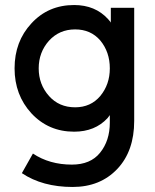

<svg xmlns="http://www.w3.org/2000/svg" viewBox="-20 -531 618 764"><path d="M279 -414Q341 -414 379 -370Q417 -324 417 -259Q417 -195 379 -149Q341 -104 279 -104Q215 -104 175 -149Q134 -195 134 -259Q134 -323 175 -369Q216 -414 279 -414ZM275 -511Q172 -511 105 -438Q38 -366 38 -259Q38 -153 105 -80Q173 -7 275 -7Q358 -7 408 -61Q410 -64 412.5 -67Q415 -70 417 -73V-43Q417 29 378 77Q340 124 266 124Q177 124 111 80L67 158Q149 213 269 213Q379 213 447 141Q514 70 514 -50V-500H421V-441Q419 -445 415.5 -448.5Q412 -452 410 -455Q359 -511 275 -511Z"/></svg>

Font: Unageo
Style: Medium
Weight: 500
Designer: Richard Sepsi
Foundry: Richard Sepsi
Version: Version 2.000